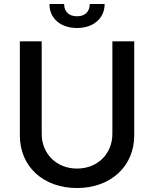

<svg xmlns="http://www.w3.org/2000/svg" viewBox="-20 -936 776 967"><path d="M546 -728V-262C546 -161 471 -87 368 -87C265 -87 190 -161 190 -262V-728H80V-254C80 -97 198 11 368 11C536 11 656 -97 656 -254V-728ZM229 -916C229 -843 285 -795 368 -795C450 -795 507 -843 507 -916H432C432 -877 408 -854 368 -854C327 -854 303 -877 303 -916Z"/></svg>

Font: Wafeq Medium
Style: Regular
Weight: 500
Designer: Rasmus Andersson & Azza Alameddine
Foundry: Google & TypeTogether
Version: Version 3.000;January 28, 2025;FontCreator 15.0.0.3014 64-bi